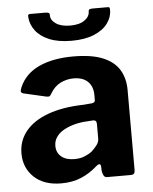

<svg xmlns="http://www.w3.org/2000/svg" viewBox="-53 -787 670 842"><g transform="rotate(-5 281.5 -366.0)"><path d="M341 -51Q310 -23 271.5 -6.5Q233 10 183 10Q107 10 63.5 -31Q20 -72 20 -136Q20 -192 54.5 -234Q89 -276 154 -299.5Q219 -323 310 -325L345 -328Q350 -328 355.5 -331Q361 -334 361 -342V-363Q361 -401 339 -422.5Q317 -444 276 -444Q246 -444 218.5 -430.5Q191 -417 172 -384Q168 -377 164.5 -375Q161 -373 150 -375L50 -398Q44 -400 41.5 -404.5Q39 -409 45 -424Q70 -483 131.5 -511.5Q193 -540 283 -540Q365 -540 414.5 -519Q464 -498 486 -460.5Q508 -423 508 -373V-22Q508 -10 504 -5Q500 0 488 0H386Q375 0 370.5 -8Q366 -16 364 -28L363 -50Q360 -68 341 -51ZM361 -236Q361 -253 346 -253L318 -251Q292 -250 266 -243.5Q240 -237 218.5 -225.5Q197 -214 184 -196.5Q171 -179 171 -156Q171 -126 192 -108.5Q213 -91 250 -91Q275 -91 294.5 -99Q314 -107 328 -118Q342 -131 351.5 -144Q361 -157 361 -171V-236ZM282 -609Q224 -609 184.5 -625.5Q145 -642 124.5 -669.5Q104 -697 102 -728Q101 -737 103.5 -739.5Q106 -742 111 -742H176Q188 -742 192.5 -739.5Q197 -737 197 -730Q196 -708 219 -692Q242 -676 282 -676ZM282 -609V-676Q323 -676 345.5 -692Q368 -708 368 -730Q368 -737 372 -739.5Q376 -742 388 -742H453Q459 -742 460.5 -739.5Q462 -737 462 -728Q462 -697 441.5 -669.5Q421 -642 381 -625.5Q341 -609 282 -609Z"/></g></svg>

Font: Libre Franklin
Style: Bold
Weight: 700
Designer: Pablo Impallari, Rodrigo Fuenzalida, Nhung Nguyen
Foundry: Impallari Type
Version: Version 3.000